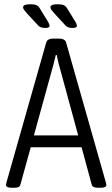

<svg xmlns="http://www.w3.org/2000/svg" viewBox="-20 -884 530 906"><path d="M35 2Q8 2 8 -12Q8 -15 11 -25L198 -683Q203 -702 233 -702H257Q287 -702 292 -683L479 -25Q480 -21 481 -17.5Q482 -14 482 -12Q482 2 455 2H442Q417 2 413 -12L365 -189H125L76 -12Q73 2 48 2ZM218 -528 140 -245H349L272 -528Q264 -555 257.5 -580.5Q251 -606 248 -624H243Q239 -606 232.5 -580.5Q226 -555 218 -528ZM193 -752Q170 -752 159 -765L109 -819Q101 -828 95 -835.5Q89 -843 89 -850Q89 -864 123 -864Q142 -864 152 -859.5Q162 -855 170 -841L208 -779Q214 -767 214 -762Q214 -752 193 -752ZM322 -752Q299 -752 288 -765L238 -819Q230 -828 224 -835.5Q218 -843 218 -850Q218 -864 252 -864Q271 -864 281 -859.5Q291 -855 299 -841L337 -779Q343 -767 343 -762Q343 -752 322 -752Z"/></svg>

Font: Asap Condensed Light
Style: Regular
Weight: 300
Width: 3
Designer: Pablo Cosgaya
Foundry: Omnibus-Type
Version: Version 3.001; ttfautohint (v1.8.4.7-5d5b)